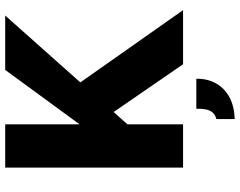

<svg xmlns="http://www.w3.org/2000/svg" viewBox="-110 -596 901 720"><g transform="rotate(-90 340.0 -236.5)"><path d="M226 -200.4 171.4 -303.5 437.3 -667H641.3ZM71 0V-667H233.3V0ZM370.9 -413.1 661.5 0H458.6L245.5 -309.5ZM253 193.7V125Q269.2 120.5 277.5 110.9Q285.9 101.4 289.1 85.7Q292.3 70 291.6 49.7H404.1Q404.8 92.1 386.7 123.8Q368.6 155.6 334.8 173.9Q300.9 192.2 253 193.7Z"/></g></svg>

Font: Maven Pro
Style: Regular
Weight: 400
Designer: Joe Prince
Foundry: Joe Prince
Version: Version 2.103